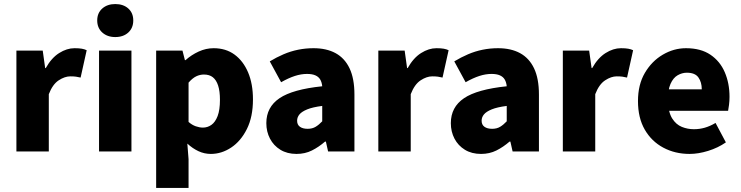

<svg xmlns="http://www.w3.org/2000/svg" viewBox="-20 -748 3658 948"><path d="M61 0V-498H191L203 -412H206Q234 -462 272 -486Q310 -510 348 -510Q370 -510 384 -507.5Q398 -505 408 -500L378 -365Q366 -368 355 -369.5Q344 -371 327 -371Q300 -371 270 -351.5Q240 -332 221 -283V0Z M469 0V-498H629V0ZM549 -565Q510 -565 485 -587.5Q460 -610 460 -647Q460 -684 485 -706Q510 -728 549 -728Q589 -728 613.5 -706Q638 -684 638 -647Q638 -610 613.5 -587.5Q589 -565 549 -565Z M751 180V-498H881L893 -451H896Q925 -477 961 -493.5Q997 -510 1035 -510Q1095 -510 1138 -478.5Q1181 -447 1205 -390.5Q1229 -334 1229 -257Q1229 -171 1199 -111Q1169 -51 1121.5 -19.5Q1074 12 1021 12Q989 12 960 -1.5Q931 -15 905 -39L911 38V180ZM982 -118Q1005 -118 1024 -131.5Q1043 -145 1054.5 -175Q1066 -205 1066 -255Q1066 -298 1057 -325.5Q1048 -353 1031 -366.5Q1014 -380 987 -380Q967 -380 948.5 -371Q930 -362 911 -340V-146Q928 -131 946.5 -124.5Q965 -118 982 -118Z M1444 12Q1398 12 1364.5 -8.5Q1331 -29 1313 -63.5Q1295 -98 1295 -140Q1295 -219 1360 -263Q1425 -307 1571 -322Q1569 -342 1561 -355.5Q1553 -369 1537 -376Q1521 -383 1496 -383Q1467 -383 1436 -373Q1405 -363 1368 -342L1312 -445Q1345 -465 1380 -480Q1415 -495 1452 -502.5Q1489 -510 1528 -510Q1592 -510 1637 -485.5Q1682 -461 1706 -410.5Q1730 -360 1730 -281V0H1600L1589 -49H1585Q1554 -22 1520 -5Q1486 12 1444 12ZM1499 -112Q1522 -112 1538.5 -122Q1555 -132 1571 -149V-225Q1524 -219 1497 -208Q1470 -197 1458.5 -183Q1447 -169 1447 -152Q1447 -132 1461 -122Q1475 -112 1499 -112Z M1848 0V-498H1978L1990 -412H1993Q2021 -462 2059 -486Q2097 -510 2135 -510Q2157 -510 2171 -507.5Q2185 -505 2195 -500L2165 -365Q2153 -368 2142 -369.5Q2131 -371 2114 -371Q2087 -371 2057 -351.5Q2027 -332 2008 -283V0Z M2355 12Q2309 12 2275.5 -8.5Q2242 -29 2224 -63.5Q2206 -98 2206 -140Q2206 -219 2271 -263Q2336 -307 2482 -322Q2480 -342 2472 -355.5Q2464 -369 2448 -376Q2432 -383 2407 -383Q2378 -383 2347 -373Q2316 -363 2279 -342L2223 -445Q2256 -465 2291 -480Q2326 -495 2363 -502.5Q2400 -510 2439 -510Q2503 -510 2548 -485.5Q2593 -461 2617 -410.5Q2641 -360 2641 -281V0H2511L2500 -49H2496Q2465 -22 2431 -5Q2397 12 2355 12ZM2410 -112Q2433 -112 2449.5 -122Q2466 -132 2482 -149V-225Q2435 -219 2408 -208Q2381 -197 2369.5 -183Q2358 -169 2358 -152Q2358 -132 2372 -122Q2386 -112 2410 -112Z M2759 0V-498H2889L2901 -412H2904Q2932 -462 2970 -486Q3008 -510 3046 -510Q3068 -510 3082 -507.5Q3096 -505 3106 -500L3076 -365Q3064 -368 3053 -369.5Q3042 -371 3025 -371Q2998 -371 2968 -351.5Q2938 -332 2919 -283V0Z M3385 12Q3313 12 3255 -19Q3197 -50 3163.5 -108Q3130 -166 3130 -249Q3130 -330 3164 -388Q3198 -446 3252.5 -478Q3307 -510 3367 -510Q3440 -510 3487.5 -478Q3535 -446 3558.5 -391.5Q3582 -337 3582 -270Q3582 -249 3579.5 -230Q3577 -211 3575 -201H3255L3253 -307H3445Q3445 -342 3428.5 -365.5Q3412 -389 3371 -389Q3348 -389 3326 -376.5Q3304 -364 3290.5 -333.5Q3277 -303 3278 -249Q3280 -193 3299 -163Q3318 -133 3346.5 -121.5Q3375 -110 3406 -110Q3434 -110 3460 -117.5Q3486 -125 3513 -141L3564 -45Q3525 -18 3476.5 -3Q3428 12 3385 12Z"/></svg>

Font: Source Sans 3 ExtraLight ExtraBold
Style: Regular
Weight: 800
Version: Version 3.052;hotconv 1.1.0;makeotfexe 2.6.0